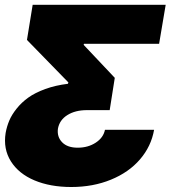

<svg xmlns="http://www.w3.org/2000/svg" viewBox="-21 -565 715 777"><path d="M602.6 -39.8Q590.9 27.3 545.6 79.9Q500.4 132.5 427.9 162.1Q355.5 191.8 267.4 191.8Q182.5 191.8 118.6 165Q54.7 138.1 23.1 87.9Q-8.5 37.6 1.8 -27Q6.4 -52.9 16.5 -76.9Q26.6 -100.9 46.5 -125.7Q66.4 -150.6 93.6 -170.1Q120.7 -189.6 162.1 -204.7Q203.5 -219.8 253.9 -225.9L255.7 -231.5L88.1 -403.4L111.2 -545.5H649.5L622.9 -387.8H318.9L317.5 -383.5L443.5 -250L422.9 -119.3H330.6Q283.7 -119.3 251.8 -99.4Q219.8 -79.5 213.4 -44Q209.2 -11 230.5 10.8Q251.8 32.7 293.3 32.7Q335.2 32.7 366.3 12.4Q397.4 -7.8 403.8 -39.8Z"/></svg>

Font: Karasuma Gothic
Style: Italic
Weight: 900
Italic angle: -9.39999°
Designer: Rasmus Andersson / Ryoko Nishizuka
Foundry: Genbu
Version: Version 1.00